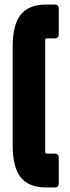

<svg xmlns="http://www.w3.org/2000/svg" viewBox="-20 -813 312 850"><path d="M225 17H185Q106 17 70 -30Q36 -75 36 -171V-605Q36 -701 70 -746Q106 -793 185 -793H225Q231 -793 235.5 -788.5Q240 -784 240 -778V-658Q240 -652 235.5 -647.5Q231 -643 225 -643Q197 -643 187 -643Q180 -643 180 -636Q180 -267 180 -140Q180 -137 182 -135Q184 -133 187 -133Q191 -133 205 -133Q219 -133 225 -133Q231 -133 235.5 -128.5Q240 -124 240 -118V2Q240 8 235.5 12.5Q231 17 225 17Z"/></svg>

Font: Grith.
Style: Regular
Weight: 400
Designer: Yosi Nasution
Version: Version 1.000;hotconv 1.0.109;makeotfexe 2.5.65596